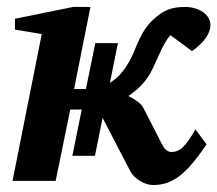

<svg xmlns="http://www.w3.org/2000/svg" viewBox="-20 -520 625 552"><path d="M585 -448C585 -478 552 -500 512 -500C471 -500 451 -489 430 -472C381 -432 375 -385 352 -344C335 -313 316 -294 296 -282L319 -396H254L227 -264H193L240 -500H190L23 -466V-435L100 -422L16 0H140L182 -205H215L188 -72H253L275 -181L354 -29C366 -5 397 12 420 12C481 12 519 -25 574 -105L542 -148C512 -96 496 -83 472 -83C463 -83 453 -91 448 -101L391 -212C385 -223 366 -236 349 -244C368 -256 390 -276 405 -298C429 -334 442 -387 470 -419L532 -373C569 -399 585 -426 585 -448Z"/></svg>

Font: Veleka
Style: Bold Italic
Weight: 700
Italic angle: -12°
Designer: Stefan Peev, Context Ltd, 2016; SIL International, 1997-2014.
Foundry: Stefan Peev, Context Ltd, 2016
Version: Version 5.000